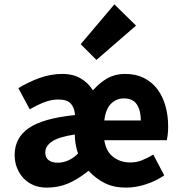

<svg xmlns="http://www.w3.org/2000/svg" viewBox="-20 -846 826 878"><path d="M194 12Q160 12 133 0.5Q106 -11 87 -31.5Q68 -52 57.5 -79Q47 -106 47 -137Q47 -216 112 -260.5Q177 -305 323 -320Q321 -352 304.5 -371.5Q288 -391 246 -391Q216 -391 184 -379Q152 -367 116 -346L64 -443Q112 -472 162.5 -490Q213 -508 267 -508Q313 -508 348 -488Q383 -468 405 -433Q437 -469 472 -488.5Q507 -508 552 -508Q601 -508 638 -489.5Q675 -471 699.5 -438.5Q724 -406 736.5 -362Q749 -318 749 -267Q749 -247 747 -230.5Q745 -214 743 -205H457Q465 -153 498 -128Q531 -103 576 -103Q604 -103 629 -113Q654 -123 681 -139L731 -44Q693 -18 646.5 -3Q600 12 556 12Q500 12 458.5 -9Q417 -30 385 -65Q332 -23 288 -5.5Q244 12 194 12ZM244 -102Q270 -102 293.5 -113Q317 -124 337 -144Q326 -175 323 -210L322 -231Q249 -220 218 -199Q187 -178 187 -149Q187 -125 202.5 -113.5Q218 -102 244 -102ZM457 -295H624Q624 -340 606 -368Q588 -396 547 -396Q512 -396 487.5 -371.5Q463 -347 457 -295ZM421 -572 349 -644 503 -826 602 -729Z"/></svg>

Font: Font
Style: ¶
Weight: 700
Designer: Paul D. Hunt
Foundry: Adobe Systems Incorporated
Version: Version 3.000